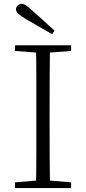

<svg xmlns="http://www.w3.org/2000/svg" viewBox="-20 -952 436 972"><path d="M256 -797 244 -779Q211 -798 178.5 -816.5Q146 -835 114 -854Q85 -871 73 -882Q61 -893 61 -905Q61 -916 69.5 -924Q78 -932 90 -932Q101 -932 113.5 -923.5Q126 -915 148 -894Q174 -872 201 -847Q228 -822 256 -797ZM56 0V-29L188 -40H207L340 -29V0ZM162 0Q164 -83 164 -166Q164 -249 164 -333V-390Q164 -474 164 -557.5Q164 -641 162 -723H233Q232 -641 231.5 -557.5Q231 -474 231 -390V-333Q231 -249 231.5 -166Q232 -83 233 0ZM56 -694V-723H340V-694L207 -684H188Z"/></svg>

Font: Noto Serif KR ExtraLight ExtraLight
Style: Regular
Weight: 250
Version: Version 2.003-H1;hotconv 1.1.1;makeotfexe 2.6.0